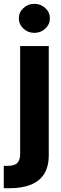

<svg xmlns="http://www.w3.org/2000/svg" viewBox="-62 -789 322 1013"><path d="M44.3 -545.9H195.3V27.1Q195.5 90.3 170.6 129.2Q145.6 168.2 99.2 186.1Q52.8 204.1 -11.3 204.1H-42V86.1H-22.3Q14.6 86.1 29.3 70.8Q44.1 55.5 44.3 24.8ZM119.3 -615.6Q85.5 -615.6 61.5 -638.1Q37.5 -660.5 37.5 -692.2Q37.5 -724.1 61.5 -746.4Q85.5 -768.8 119.3 -768.8Q153.1 -768.8 177.1 -746.4Q201.2 -724.1 201.2 -692.3Q201.2 -660.5 177.1 -638.1Q153.1 -615.6 119.3 -615.6Z"/></svg>

Font: Inter Tight
Style: Regular
Weight: 400
Designer: Rasmus Andersson
Foundry: rsms
Version: Version 3.002